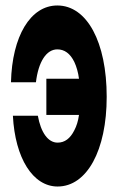

<svg xmlns="http://www.w3.org/2000/svg" viewBox="-20 -660 440 700"><path d="M190 20C297 20 369 -112 369 -307C369 -507 297 -640 189 -640C91 -640 24 -528 20 -360H111C120 -435 149 -480 189 -480C215 -480 236 -465 251 -434C259 -417 265 -396 268 -373H149V-241H268C265 -219 259 -200 251 -185C236 -155 216 -140 190 -140C155 -140 129 -177 118 -238H27C35 -83 100 20 190 20Z"/></svg>

Font: Yard Headline
Style: Regular
Weight: 400
Monospace: yes
Designer: Roman Shamin
Foundry: Evil Martians
Version: Version 1.000